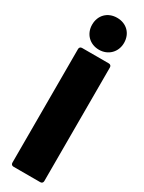

<svg xmlns="http://www.w3.org/2000/svg" viewBox="-241 -952 735 980"><g transform="rotate(30 126.5 -461.5)"><path d="M127 -735C181 -735 221 -775 221 -829C221 -885 182 -923 127 -923C72 -923 33 -885 33 -829C33 -775 72 -735 127 -735ZM48 0H206C215 0 221 -6 221 -15V-685C221 -694 215 -700 206 -700H48C39 -700 33 -694 33 -685V-15C33 -6 39 0 48 0Z"/></g></svg>

Font: Barlow Semi Condensed Black
Style: Regular
Weight: 900
Width: 4
Designer: Jeremy Tribby
Foundry: Tribby Type
Version: Version 1.408;PS 001.408;hotconv 1.0.88;makeotf.lib2.5.64775